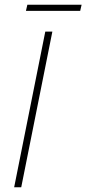

<svg xmlns="http://www.w3.org/2000/svg" viewBox="-20 -794 366 814"><path d="M40 0 172 -660H202L70 0ZM90 -748 96 -774H326L320 -748Z"/></svg>

Font: Source Sans 3 ExtraLight
Style: Italic
Weight: 250
Italic angle: -11°
Designer: Paul D. Hunt
Foundry: Adobe
Version: Version 3.046;hotconv 1.0.118;makeotfexe 2.5.65603